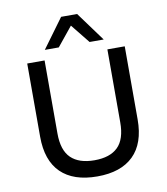

<svg xmlns="http://www.w3.org/2000/svg" viewBox="-99 -1019 965 1111"><g transform="rotate(-10 383.0 -464.0)"><path d="M383 9Q243 9 169.5 -63Q96 -135 96 -275V-705H198V-276Q198 -177 245 -131.5Q292 -86 383 -86Q474 -86 520.5 -131.5Q567 -177 567 -276V-705H669V-275Q669 -135 595.5 -63Q522 9 383 9ZM210 -765 336 -937H430L556 -765H473L383 -877L292 -765Z"/></g></svg>

Font: Nunito Sans 7pt Medium
Style: Regular
Weight: 500
Designer: Vernon Adams
Foundry: Vernon Adams
Version: Version 3.101;gftools[0.9.27]